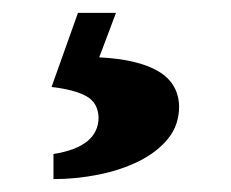

<svg xmlns="http://www.w3.org/2000/svg" viewBox="-20 -21 358 298"><path d="M134 68Q194 71 225.5 89.5Q257 108 258 144Q258 173 241 194Q224 215 196 229Q168 243 133 250Q98 257 63 257V218Q133 207 133 161Q132 138 113.5 128Q95 118 60 114L101 -1H160Z"/></svg>

Font: PT Serif
Style: Bold
Weight: 700
Designer: A.Korolkova, O.Umpeleva, V.Yefimov
Foundry: ParaType Ltd
Version: Version 1.000W OFL; ttfautohint (v1.6)